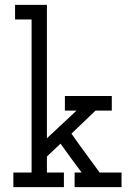

<svg xmlns="http://www.w3.org/2000/svg" viewBox="-20 -770 555 790"><path d="M35 0V-60H110V-690H42V-750H173V-201L295 -315H247V-375H440V-315H373Q347 -290 323.5 -267.5Q300 -245 274 -220Q302 -180 331.5 -140Q361 -100 390 -60H480V0H287V-60H316Q294 -90 272 -119.5Q250 -149 229 -179L173 -126V-60H243V0Z"/></svg>

Font: Josefin Slab SemiBold
Style: Regular
Weight: 600
Designer: Santiago Orozco
Foundry: Typemade
Version: Version 2.000